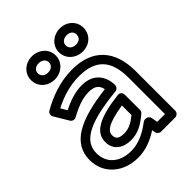

<svg xmlns="http://www.w3.org/2000/svg" viewBox="-214 -840 993 993"><g transform="rotate(-45 282.5 -343.0)"><path d="M75 -132C75 -214 147 -267 370 -289C383 -290 393 -302 393 -315C392 -376 357 -435 270 -435C218 -435 169 -416 127 -395L107 -429C161 -457 223 -478 293 -478C415 -478 469 -417 469 -291V-25H412L406 -59C404 -71 392 -79 381 -79H378C372 -79 367 -77 363 -74C317 -39 267 -13 211 -13C127 -13 75 -61 75 -132ZM25 -132C25 -31 106 37 211 37C269 37 319 16 363 -13L366 5C368 15 378 25 391 25H494C505 25 519 15 519 0V-291C519 -439 442 -528 293 -528C201 -528 122 -496 60 -461C47 -454 44 -437 51 -426L97 -349C104 -338 118 -333 130 -340C176 -365 223 -385 270 -385C319 -385 334 -365 340 -336C138 -312 25 -255 25 -132ZM148 -141C148 -79 198 -53 250 -53C303 -53 343 -78 384 -113C390 -118 393 -125 393 -132V-242C393 -252 387 -270 365 -267C221 -250 148 -214 148 -141ZM198 -141C198 -165 217 -195 343 -214V-144C310 -117 283 -103 250 -103C211 -103 198 -115 198 -141ZM193 -604C167 -604 153 -620 153 -639C153 -657 166 -673 193 -673C220 -673 234 -656 234 -639C234 -620 220 -604 193 -604ZM193 -554C243 -554 284 -590 284 -639C284 -688 243 -723 193 -723C143 -723 103 -687 103 -639C103 -590 142 -554 193 -554ZM398 -604C371 -604 357 -620 357 -639C357 -657 371 -673 398 -673C425 -673 437 -657 437 -639C437 -620 424 -604 398 -604ZM398 -554C449 -554 487 -590 487 -639C487 -687 448 -723 398 -723C348 -723 307 -687 307 -639C307 -590 348 -554 398 -554Z"/></g></svg>

Font: Falling Sky
Style: ExtOu
Weight: 400
Designer: Paul D. Hunt
Foundry: Adobe Systems Incorporated
Version: Version 1.02